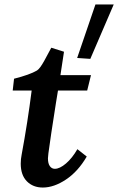

<svg xmlns="http://www.w3.org/2000/svg" viewBox="-20 -827 530 861"><path d="M172 14Q128 14 100.5 -14Q73 -42 73 -93Q73 -114 77 -133Q104 -279 122 -421H37L43 -474Q114 -492 146 -511Q159 -519 178.5 -554.5Q198 -590 210 -613L267 -595L251 -490H388L371 -421H240L231 -366Q206 -208 197 -139L195 -117Q195 -94 203.5 -82Q212 -70 226 -70Q248 -70 276 -94Q304 -118 327 -158L369 -125Q330 -58 276 -22Q222 14 172 14ZM326 -567 408 -807H490L385 -563Z"/></svg>

Font: Andada Pro
Style: Bold Italic
Weight: 700
Italic angle: -7°
Designer: Carolina Giovagnoli
Foundry: Huerta Tipografica
Version: Version 3.005; ttfautohint (v1.8.4)